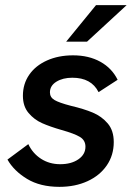

<svg xmlns="http://www.w3.org/2000/svg" viewBox="-20 -717 516 746"><path d="M9 -97 90 -157Q107 -121 139.5 -100Q172 -79 214 -79Q257 -79 284.5 -98Q312 -117 312 -147Q312 -172 290.5 -185Q269 -198 219 -212Q174 -225 143.5 -238.5Q113 -252 91 -278Q69 -304 69 -345Q69 -391 93.5 -426.5Q118 -462 162.5 -482Q207 -502 264 -502Q325 -502 370 -477Q415 -452 437 -407L363 -359Q335 -415 261 -415Q224 -415 199 -399.5Q174 -384 174 -358Q174 -339 191.5 -328.5Q209 -318 255 -306Q306 -294 340.5 -279.5Q375 -265 398.5 -237.5Q422 -210 422 -165Q422 -114 395 -74.5Q368 -35 320 -13Q272 9 211 9Q136 9 85 -22Q34 -53 9 -97ZM353 -697H472L318 -555H237Z"/></svg>

Font: Hanken Grotesk SemiBold
Style: Italic
Weight: 600
Italic angle: -8°
Designer: Alfredo Marco Pradil
Foundry: Hanken Design Co.
Version: Version 3.014